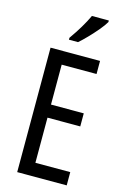

<svg xmlns="http://www.w3.org/2000/svg" viewBox="-140 -1003 681 1064"><g transform="rotate(15 201.0 -471.5)"><path d="M357 0H73V-714H357V-639H157V-410H345V-335H157V-76H357ZM346 -934Q334 -913 310 -884.5Q286 -856 259.5 -828.5Q233 -801 212 -783H160V-794Q218 -876 249 -943H346Z"/></g></svg>

Font: Noto Sans Georgian ExtraCondensed
Style: Regular
Weight: 400
Width: 2
Designer: Monotype Design Team, Akaki Razmadze
Foundry: Google LLC
Version: Version 2.005; ttfautohint (v1.8.4.7-5d5b)